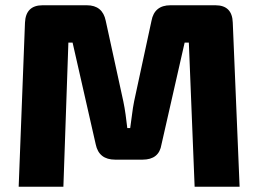

<svg xmlns="http://www.w3.org/2000/svg" viewBox="-20 -710 981 730"><path d="M799 -690Q863 -690 865 -624L891 0H720L698 -548H682L594 -161Q585 -103 522 -103H418Q356 -103 344 -161L256 -548H240L221 0H51L75 -624Q78 -690 142 -690H310Q370 -690 382 -631L449 -324Q454 -300 457.5 -274.5Q461 -249 464 -223H475Q479 -249 482 -274.5Q485 -300 490 -325L556 -631Q567 -690 628 -690Z"/></svg>

Font: Exo 2 ExtraBold
Style: Regular
Weight: 800
Designer: Natanael Gama
Foundry: Natanael Gama
Version: Version 2.010